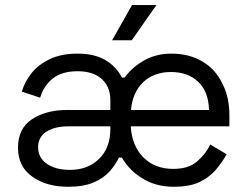

<svg xmlns="http://www.w3.org/2000/svg" viewBox="-20 -711 974 745"><path d="M654.3 13.7Q582 13.7 528.3 -21.5Q473.6 -55.7 444.3 -115.2Q415 -174.8 415 -248Q415 -321.3 444.3 -378.9Q473.6 -435.5 526.4 -468.8Q578.1 -502.9 644.5 -502.9Q713.9 -502.9 764.6 -472.7Q815.4 -443.4 841.8 -388.7Q870.1 -335.9 870.1 -263.7Q870.1 -250 870.1 -220.7Q774.4 -220.7 487.3 -220.7Q492.2 -144.5 536.1 -100.6Q580.1 -55.7 652.3 -55.7Q712.9 -55.7 745.1 -85Q778.3 -113.3 795.9 -150.4Q817.4 -137.7 859.4 -112.3Q840.8 -79.1 815.4 -49.8Q790 -21.5 751 -2.9Q711.9 13.7 654.3 13.7ZM251 -51.8Q321.3 -51.8 364.3 -94.7Q408.2 -136.7 408.2 -210.9Q408.2 -213.9 408.2 -220.7Q367.2 -220.7 243.2 -220.7Q193.4 -220.7 160.2 -200.2Q127.9 -179.7 127.9 -139.6Q127.9 -98.6 162.1 -75.2Q196.3 -51.8 251 -51.8ZM245.1 13.7Q160.2 13.7 105.5 -25.4Q49.8 -64.5 49.8 -137.7Q49.8 -211.9 103.5 -248Q158.2 -284.2 240.2 -284.2Q295.9 -284.2 408.2 -284.2Q408.2 -293.9 408.2 -323.2Q408.2 -375 374 -405.3Q340.8 -434.6 281.2 -434.6Q219.7 -434.6 184.6 -406.2Q149.4 -377.9 135.7 -332Q112.3 -339.8 64.5 -355.5Q77.1 -396.5 103.5 -428.7Q130.9 -461.9 174.8 -482.4Q218.8 -502.9 281.2 -502.9Q346.7 -502.9 389.6 -477.5Q431.6 -452.1 453.1 -410.2Q460.9 -410.2 475.6 -410.2Q470.7 -371.1 454.1 -254.9Q457 -215.8 466.8 -99.6Q460.9 -99.6 441.4 -99.6Q428.7 -72.3 405.3 -45.9Q381.8 -19.5 342.8 -2.9Q303.7 13.7 245.1 13.7ZM488.3 -284.2Q563.5 -284.2 791 -284.2Q789.1 -356.4 749 -393.6Q709 -431.6 643.6 -431.6Q578.1 -431.6 536.1 -392.6Q494.1 -352.5 488.3 -284.2ZM415 -554.7Q434.6 -588.9 492.2 -691.4Q515.6 -691.4 586.9 -691.4Q563.5 -657.2 491.2 -554.7Q471.7 -554.7 415 -554.7Z"/></svg>

Font: Kadena Space Grotesk
Style: Regular
Weight: 400
Designer: Florian Karsten
Version: Version 2.000